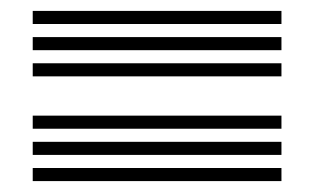

<svg xmlns="http://www.w3.org/2000/svg" viewBox="-20 -530 576 352"><path d="M40 -486V-510H496V-486ZM40 -438V-462H496V-438ZM40 -390V-414H496V-390ZM40 -294V-318H496V-294ZM40 -246V-270H496V-246ZM40 -198V-222H496V-198Z"/></svg>

Font: Big Shoulders Inline Text Black
Style: Regular
Weight: 900
Designer: Patric King
Foundry: XO Type Co
Version: Version 1.000